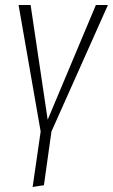

<svg xmlns="http://www.w3.org/2000/svg" viewBox="-20 -542 450 765"><path d="M410 -522 185 -18 155 196 110 203 142 -18 54 -522H102L170 -65L362 -522Z"/></svg>

Font: Fira Sans Extra Condensed ExtraLight
Style: Italic
Weight: 275
Width: 3
Italic angle: -8°
Designer: Carrois Corporate & Edenspiekermann AG
Foundry: Carrois Corporate GbR & Edenspiekermann AG
Version: Version 4.203